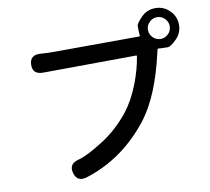

<svg xmlns="http://www.w3.org/2000/svg" viewBox="-92 -943 1184 1085"><g transform="rotate(-10 500.0 -401.0)"><path d="M321 34Q263 52 248 -3Q233 -57 291 -72Q341 -84 441 -148Q526 -203 594 -288Q642 -350 677 -440Q707 -520 718 -590Q719 -595 714 -595L180 -591Q119 -591 121 -647Q123 -703 183 -699L198 -698Q227 -696 256 -696L750 -698Q755 -698 754 -703Q752 -725 752 -757Q752 -772 785.5 -806Q819 -840 867 -840Q915 -840 949 -806Q983 -772 983 -724.5Q983 -677 949 -643.5Q915 -610 899 -610Q867 -610 845 -612Q840 -613 839 -607L836 -594Q782 -354 686 -227Q537 -34 321 34ZM867.5 -663Q893 -663 911.5 -681.5Q930 -700 930 -725.5Q930 -751 911.5 -769.5Q893 -788 867.5 -788Q842 -788 823.5 -769.5Q805 -751 805 -725.5Q805 -700 823.5 -681.5Q842 -663 867.5 -663Z"/></g></svg>

Font: Resource Han Rounded TW Medium
Style: Regular
Weight: 500
Designer: Cyano Hao (round all glyphs); Ryoko NISHIZUKA 西塚涼子 (kana, bopomofo & ideographs); Paul D. Hunt (Latin, Greek & Cyrillic)
Foundry: Cyano Hao
Version: 0.990